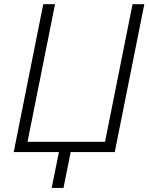

<svg xmlns="http://www.w3.org/2000/svg" viewBox="-20 -731 714 923"><path d="M188 -710.9H244.6L112.3 -49.3H484.9L617.2 -710.9H673.8L531.7 0H319.8L285.2 172.4H228.5L263.2 0H45.9Z"/></svg>

Font: Franko
Style: Light Italic
Weight: 300
Designer: Google
Version: Version 1.200310; 2013